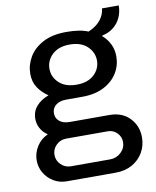

<svg xmlns="http://www.w3.org/2000/svg" viewBox="-87 -670 751 925"><g transform="rotate(-10 288.0 -207.5)"><path d="M164.8 188Q129.5 188 101 171.1Q72.5 154.2 55.6 125.9Q38.8 97.5 38.8 64Q38.8 28 58.8 -3.8Q78.8 -35.5 113.5 -51Q91.5 -65 79.2 -87.1Q67 -109.2 67 -134.2Q67 -171 89.8 -196.5Q112.5 -222 149.5 -235.2Q118.5 -256 99.6 -284.4Q80.8 -312.8 80.8 -352Q80.8 -394.8 103.4 -433.5Q126 -472.2 171.8 -496.6Q217.5 -521 287 -521Q318.8 -521 345.5 -517Q372.2 -513 392.8 -504.2Q431 -520.2 452.1 -546Q473.2 -571.8 476 -603H557.8Q557.8 -571.2 545.4 -544.1Q533 -517 509.9 -498.8Q486.8 -480.5 455 -474L454 -470.8Q477 -451 490.4 -424Q503.8 -397 503.8 -363.5Q503.8 -319.5 481 -282.4Q458.2 -245.2 414.5 -222.6Q370.8 -200 307.2 -200H229Q198 -200 179 -185.1Q160 -170.2 160 -145Q160 -120.8 178.2 -105.9Q196.5 -91 229 -91H421.8Q484.5 -91 521.1 -52.4Q557.8 -13.8 557.8 42.2Q557.8 82.5 538.5 115.8Q519.2 149 484.6 168.5Q450 188 404.2 188ZM197.2 120.2H388.5Q419.2 120.2 441.6 99.2Q464 78.2 464 48Q464 22.8 445.6 3.9Q427.2 -15 400.5 -15H197.2Q168 -15 147.9 5Q127.8 25 127.8 52.8Q127.8 80 147.9 100.1Q168 120.2 197.2 120.2ZM292.2 -262.2Q347.2 -262.2 377.9 -291Q408.5 -319.8 408.5 -360Q408.5 -400.2 377.9 -429.4Q347.2 -458.5 292.2 -458.5Q237.2 -458.5 206.6 -429.4Q176 -400.2 176 -360Q176 -319.8 206.6 -291Q237.2 -262.2 292.2 -262.2Z"/></g></svg>

Font: Chivo Medium
Style: Regular
Weight: 500
Designer: Hector Gatti
Foundry: Omnibus-Type
Version: Version 2.002